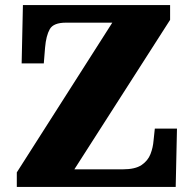

<svg xmlns="http://www.w3.org/2000/svg" viewBox="-20 -734 761 754"><path d="M46 0V-57L421 -645H239Q190 -645 175.5 -619.5Q161 -594 157 -547L152 -485H65L70 -714H648V-656L272 -69H462Q511 -69 536 -86Q561 -103 571 -129Q581 -155 583 -182L588 -229H675L670 0Z"/></svg>

Font: Noto Serif Devanagari Black
Style: Regular
Weight: 900
Designer: Universal Thirst, Indian Type Foundry and the Monotype Design Team
Foundry: Monotype Imaging Inc.
Version: Version 2.004; ttfautohint (v1.8.4.7-5d5b)